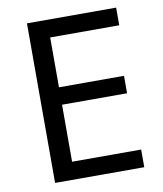

<svg xmlns="http://www.w3.org/2000/svg" viewBox="-81 -780 718 846"><g transform="rotate(-10 278.0 -357.0)"><path d="M496 0H97V-714H496V-635H187V-412H478V-334H187V-79H496Z"/></g></svg>

Font: Noto Sans
Style: Regular
Weight: 400
Designer: Monotype Design Team
Foundry: Monotype Imaging Inc.
Version: Version 1.902